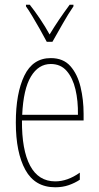

<svg xmlns="http://www.w3.org/2000/svg" viewBox="-20 -783 420 813"><path d="M195 -537Q248 -537 278 -503Q308 -469 321 -415Q334 -361 334 -301V-273H73Q72 -148 107.5 -81.5Q143 -15 214 -15Q266 -15 318 -52V-22Q297 -8 271 1Q245 10 214 10Q128 10 87.5 -63.5Q47 -137 47 -264Q47 -388 83 -462.5Q119 -537 195 -537ZM195 -512Q143 -512 111 -459Q79 -406 74 -297H310Q311 -356 299.5 -404.5Q288 -453 262.5 -482.5Q237 -512 195 -512ZM178 -606Q165 -631 148.5 -660Q132 -689 116.5 -715Q101 -741 90 -756V-763H106Q126 -738 149 -704Q172 -670 190 -637Q210 -670 230 -699.5Q250 -729 275 -763H291V-756Q269 -724 245.5 -682.5Q222 -641 202 -606Z"/></svg>

Font: Noto Sans Lao ExtraCondensed Thin
Style: Regular
Weight: 100
Width: 2
Designer: Monotype Design Team
Foundry: Monotype Imaging Inc.
Version: Version 2.003; ttfautohint (v1.8.4.7-5d5b)